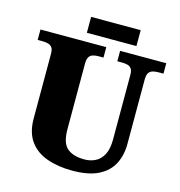

<svg xmlns="http://www.w3.org/2000/svg" viewBox="-124 -966 1016 1085"><g transform="rotate(15 384.5 -423.5)"><path d="M396 10Q313 10 248 -13Q183 -36 146.5 -86.5Q110 -137 110 -219V-597Q110 -622 101.5 -633.5Q93 -645 78.5 -649Q64 -653 46 -653H17V-714H402V-653H373Q356 -653 341.5 -649Q327 -645 318.5 -632.5Q310 -620 310 -593V-210Q310 -128 345.5 -98.5Q381 -69 446 -69Q481 -69 510 -83.5Q539 -98 556.5 -131Q574 -164 574 -219V-597Q574 -622 566 -633.5Q558 -645 544 -649Q530 -653 512 -653H483V-714H753V-653H723Q705 -653 690.5 -649Q676 -645 667.5 -632.5Q659 -620 659 -593V-217Q659 -150 632.5 -99Q606 -48 548.5 -19Q491 10 396 10ZM275 -764V-857H565V-764Z"/></g></svg>

Font: Noto Rashi Hebrew Black
Style: Regular
Weight: 900
Version: Version 1.006